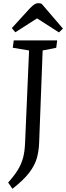

<svg xmlns="http://www.w3.org/2000/svg" viewBox="-20 -953 414 1202"><path d="M162 -637 60 -654 66 -700H338L332 -654L247 -637L225 -59Q223 -7 210.5 37.5Q198 82 163 128Q128 174 58 229L31 190Q70 146 92 110Q114 74 124.5 34.5Q135 -5 137 -59ZM374 -774 349 -750 212 -838 76 -751 54 -777 169 -903Q198 -933 217 -933Q226 -933 231 -932Q236 -931 241 -929Z"/></svg>

Font: Literata 12pt
Style: Italic
Weight: 400
Italic angle: -2°
Designer: Latin by Veronika Burian and Jose Scaglione. Greek by Irene Vlachou. Cyrillic by Vera Evstafieva
Foundry: TypeTogether
Version: Version 3.002